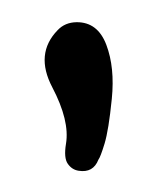

<svg xmlns="http://www.w3.org/2000/svg" viewBox="-45 -117 307 351"><g transform="rotate(-10 108.5 58.5)"><path d="M114.3 177.7Q100.6 200.2 75.2 191.4Q63.5 187.5 57.9 175.5Q52.2 163.6 61 138.7Q75.2 98.6 54.2 32.7Q33.2 -33.2 82 -68.4Q97.7 -80.1 118.7 -76.7Q156.7 -70.3 165 -26.6Q173.3 17.1 157.7 72.5Q142.1 127.9 130.4 150.9Q118.7 173.8 114.3 177.7Z"/></g></svg>

Font: Chilanka
Style: Regular
Weight: 400
Designer: Santhosh Thottingal <santhosh.thottingal@gmail.com>
Foundry: Swathanthra Malayalam Computing(SMC)
Version: Version 1.3; 20181103